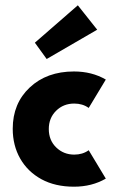

<svg xmlns="http://www.w3.org/2000/svg" viewBox="-20 -692 430 724"><path d="M259 12Q188 12 136.2 -16.2Q84.5 -44.5 56.2 -94Q28 -143.5 28 -206.5Q28 -302 92.2 -362.2Q156.5 -422.5 259 -422.5Q326.5 -422.5 379 -392L314.5 -285Q291.5 -301.5 260 -301.5Q219 -301.5 191.5 -274.2Q164 -247 164 -205.5Q164 -163 192 -136Q220 -109 260 -109Q291.5 -109 314.5 -125.5L379 -18.5Q326.5 12 259 12ZM156 -469.5 111.5 -531 273.5 -672 346.5 -580Z"/></svg>

Font: Lucymar Sans
Style: Bold
Weight: 700
Foundry: The League of Moveable Type (original font) / Main changes by Cristiano Sobral with portions from Mirco Monsees
Version: Version 2.001;August 30, 2020;FontCreator 13.0.0.2681 64-bit